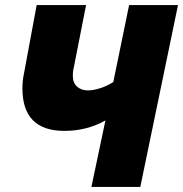

<svg xmlns="http://www.w3.org/2000/svg" viewBox="-20 -734 719 754"><path d="M394 -261Q321 -220 233 -220Q68 -220 68 -387Q68 -418 75 -450L124 -714H318L271 -475Q266 -455 266 -436Q266 -409 282.5 -394Q299 -379 325 -379Q347 -379 374.5 -388Q402 -397 425 -412L487 -714H679L531 0H339Z"/></svg>

Font: Noto Sans Display Black
Style: Italic
Weight: 900
Italic angle: -12°
Designer: Monotype Design team
Foundry: Monotype Imaging Inc.
Version: Version 1.000